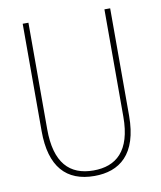

<svg xmlns="http://www.w3.org/2000/svg" viewBox="-82 -780 718 856"><g transform="rotate(-10 277.0 -352.0)"><path d="M475 -228V-714H449V-228C449 -72 379 -15 277 -15C169 -15 105 -79 105 -232V-714H79V-228C79 -66 150 10 277 10C390 10 475 -52 475 -228Z"/></g></svg>

Font: Noto Sans Sinhala UI Condensed Thin
Style: Regular
Weight: 100
Width: 3
Designer: Jelle Bosma - Monotype Design Team
Foundry: Monotype Imaging Inc.
Version: Version 2.006